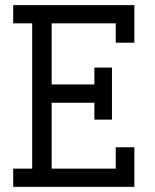

<svg xmlns="http://www.w3.org/2000/svg" viewBox="-20 -726 602 746"><path d="M31.2 0V-70.8H105V-635.3H31.2V-706.1H502V-560.1H429.7V-635.3H180.7V-397.9H346.7V-463.4H415V-261.2H346.7V-326.7H180.7V-70.8H429.7V-153.8H502V0Z"/></svg>

Font: Kay Pho Du Medium
Style: Regular
Weight: 500
Designer: Victor Gaultney, Khu Oo Reh
Foundry: SIL International
Version: Version 3.000